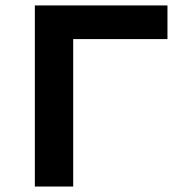

<svg xmlns="http://www.w3.org/2000/svg" viewBox="-20 -682 676 702"><path d="M592.3 -539.1H247.6V0H107.4V-662.1H592.3Z"/></svg>

Font: PT Astra Sans
Style: Bold
Weight: 700
Designer: A.Korolkova, I. Chaeva
Foundry: ParaType Ltd
Version: Version 1.001; ttfautohint (v1.6)